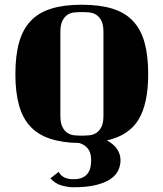

<svg xmlns="http://www.w3.org/2000/svg" viewBox="-20 -533 690 811"><path d="M228 193Q244 224 290 224Q313 224 327.5 217.5Q342 211 350.5 199.5Q359 188 362 173.5Q365 159 365 144Q365 135 363.5 124.5Q362 114 357 104Q352 94 341.5 85Q331 76 314 71Q242 70 190.5 52.5Q139 35 107 0Q75 -35 60 -89.5Q45 -144 45 -220Q45 -298 60.5 -353.5Q76 -409 109.5 -444.5Q143 -480 196.5 -496.5Q250 -513 325 -513Q401 -513 454.5 -496.5Q508 -480 541.5 -444.5Q575 -409 590.5 -353.5Q606 -298 606 -220Q606 -96 565.5 -28.5Q525 39 432 60Q489 92 489 144Q489 166 479.5 186.5Q470 207 447 223Q424 239 385.5 248.5Q347 258 289 258Q268 258 240.5 250.5Q213 243 193 220ZM417 -397Q417 -428 408.5 -445Q400 -462 386.5 -470.5Q373 -479 357 -480.5Q341 -482 325 -482Q310 -482 294 -480.5Q278 -479 265 -470.5Q252 -462 243.5 -445Q235 -428 235 -397V-45Q235 -14 243.5 3Q252 20 265 28.5Q278 37 294 38.5Q310 40 325 40Q341 40 357 38.5Q373 37 386.5 28.5Q400 20 408.5 3Q417 -14 417 -45Z"/></svg>

Font: Cafe24 ClassicType
Style: Regular
Weight: 400
Designer: Cafe24 thkim, hmlim, mnelim & 4IR
Foundry: Cafe24
Version: Version 1.000